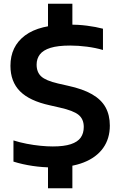

<svg xmlns="http://www.w3.org/2000/svg" viewBox="-20 -880 640 1020"><path d="M261 9.5Q207.5 9.5 153.2 1.5Q99 -6.5 51.5 -21.5V-134Q84.5 -123.5 122 -116.2Q159.5 -109 195.2 -105.5Q231 -102 260.5 -102Q320 -102 356.2 -114Q392.5 -126 408.8 -149Q425 -172 425 -205.5Q425 -247.5 397.2 -270Q369.5 -292.5 297.5 -308.5L245 -320.5Q137 -344 86.2 -395.2Q35.5 -446.5 35.5 -530.5Q35.5 -633.5 112.8 -691.5Q190 -749.5 346.5 -749.5Q396 -749.5 442.5 -743.5Q489 -737.5 527 -727.5V-614.5Q488 -626 442 -632Q396 -638 353 -638Q287.5 -638 248.2 -625.8Q209 -613.5 191.8 -590.8Q174.5 -568 174.5 -536.5Q174.5 -496.5 199 -474Q223.5 -451.5 288 -436.5L341 -424.5Q420 -407.5 469 -379.2Q518 -351 540.8 -309.8Q563.5 -268.5 563.5 -213Q563.5 -143.5 527.8 -93.5Q492 -43.5 424.5 -17Q357 9.5 261 9.5ZM235 120V-19L364.5 -20V120ZM235 -723.5V-860H364.5V-723.5Z"/></svg>

Font: Encode Sans SemiExpanded SemiBold
Style: Regular
Weight: 600
Width: 6
Designer: Multiple Designers
Foundry: Impallari Type
Version: Version 3.002